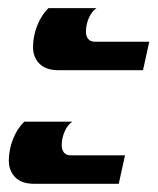

<svg xmlns="http://www.w3.org/2000/svg" viewBox="-20 -510 384 468"><path d="M60.5 -395.5Q60.5 -421.9 70.8 -447.8Q81.1 -473.6 98.1 -490.2H215.3Q203.6 -482.4 196.5 -466.1Q189.5 -449.7 189.5 -432.6Q189.5 -422.4 194.8 -415.3Q200.2 -408.2 212.4 -408.2H343.8L328.6 -338.9H122.1Q91.8 -338.9 76.2 -354.7Q60.5 -370.6 60.5 -395.5ZM1.5 -118.7Q1.5 -145 11.7 -170.9Q22 -196.8 39.1 -213.4H156.2Q144.5 -205.6 137.5 -189.2Q130.4 -172.9 130.4 -155.8Q130.4 -145.5 135.7 -138.4Q141.1 -131.3 153.3 -131.3H284.7L269.5 -62H63Q32.7 -62 17.1 -77.9Q1.5 -93.8 1.5 -118.7Z"/></svg>

Font: Pattaya
Style: Regular
Weight: 400
Designer: Pablo Impallari / Thai characters Designed by Thanarat Vachiruckul and Suppakit Chalermlarp
Foundry: Pablo Impallari
Version: Version 2.001